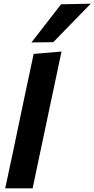

<svg xmlns="http://www.w3.org/2000/svg" viewBox="-20 -1027 515 1047"><path d="M8.5 0Q20 -53 30.5 -103.5Q41 -154 54.5 -216L112.5 -493Q125.5 -554 138 -613.2Q150.5 -672.5 163.5 -733L315.5 -746Q303 -687 289.8 -624.5Q276.5 -562 262 -493.5L203.5 -216.5Q190 -153 179.5 -103.2Q169 -53.5 158 0ZM151.5 -795.5Q192.5 -848.5 232.5 -900Q272.5 -951.5 313 -1003.5L475 -1007Q422.5 -953 371.2 -900.5Q320 -848 270.5 -797Z"/></svg>

Font: Commissioner
Style: Bold Italic
Weight: 700
Italic angle: -12°
Designer: Kostas Bartsokas
Foundry: Kostas Bartsokas
Version: Version 1.000; ttfautohint (v1.8.3)